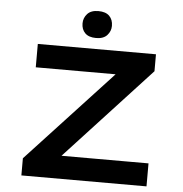

<svg xmlns="http://www.w3.org/2000/svg" viewBox="-59 -958 967 1015"><g transform="rotate(5 424.0 -450.5)"><path d="M92 0V-91L576 -613L626 -576H118V-700H745V-610L262 -87L212 -122H756V0ZM422 -758Q383 -758 363.5 -777.5Q344 -797 344 -829Q344 -858 363.5 -879.5Q383 -901 422 -901Q461 -901 480.5 -881.5Q500 -862 500 -829Q500 -801 480.5 -779.5Q461 -758 422 -758Z"/></g></svg>

Font: Lexend Tera Medium
Style: Regular
Weight: 500
Designer: Bonnie Shaver-Troup, Thomas Jockin
Foundry: Lexend
Version: Version 1.007